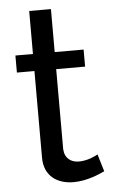

<svg xmlns="http://www.w3.org/2000/svg" viewBox="-52 -732 455 774"><g transform="rotate(-5 176.0 -344.5)"><path d="M341 -26 320 -96C310 -90 278 -74 243 -74C212 -74 186 -91 184 -129V-453H301V-522H184V-696H96V-522H25V-453H96V-102C96 -27 150 7 214 7C270 7 319 -16 341 -26Z"/></g></svg>

Font: FIGSv2-sans-serif Medium
Style: Regular
Weight: 500
Designer: Matt McInerney, Pablo Impallari, Rodrigo Fuenzalida,Mirko Velimirovic
Foundry: Matt McInerney, Pablo Impallari, Rodrigo Fuenzalida
Version: Version 4.021;hotconv 1.0.109;makeotfexe 2.5.65596